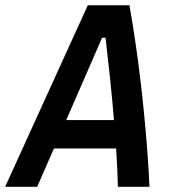

<svg xmlns="http://www.w3.org/2000/svg" viewBox="-48 -714 654 734"><path d="M-28.3 0 287.6 -693.8H446.8Q465.8 -587.4 481.4 -466.8Q497.1 -346.2 507.8 -225.8Q518.6 -105.5 523.4 0H402.8Q401.9 -33.7 400.1 -70.8Q398.4 -107.9 396 -146.5H158.2L94.2 0ZM205.1 -254.9H387.7Q380.9 -337.4 372.3 -418.7Q363.8 -500 355.5 -569.8H342.3Z"/></svg>

Font: Cascadia Mono NF SemiBold
Style: Italic
Weight: 600
Italic angle: -10°
Monospace: yes
Designer: Aaron Bell
Foundry: Saja Typeworks
Version: Version 2404.023; ttfautohint (v1.8.4)